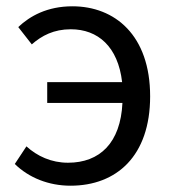

<svg xmlns="http://www.w3.org/2000/svg" viewBox="-20 -577 549 610"><path d="M204 13C350 13 457 -81 457 -271C457 -465 345 -557 210 -557C130 -557 75 -526 38 -491L81 -436C113 -464 151 -484 205 -484C291 -484 355 -429 368 -316H130V-250H369C363 -123 297 -60 196 -60C143 -60 98 -81 64 -112L27 -56C72 -12 135 13 204 13Z"/></svg>

Font: DAIFUKU Sans JP
Style: Regular
Weight: 400
Designer: Original font ‘Source Han Sans JP’ : Ryoko NISHIZUKA  (kana, bopomofo & ideographs); Paul D. Hunt (Latin, Greek & Cyrill
Foundry: Daifuku
Version: Version 1.001